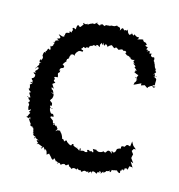

<svg xmlns="http://www.w3.org/2000/svg" viewBox="-95 -682 731 784"><g transform="rotate(15 270.5 -290.0)"><path d="M292 -72C286 -79 288 -67 288 -63C268 -80 266 -65 279 -76C276 -71 270 -70 258 -79C265 -84 249 -83 252 -81C253 -72 243 -75 234 -83C236 -84 230 -81 229 -90C223 -88 223 -91 220 -85C215 -81 219 -93 208 -92C208 -88 209 -101 199 -96C212 -90 199 -98 207 -95C204 -106 197 -116 194 -117C194 -120 194 -116 191 -122C174 -122 180 -118 173 -115C181 -132 182 -121 170 -139C172 -128 167 -142 156 -143C158 -147 165 -148 159 -137C150 -154 150 -160 152 -147C154 -155 156 -151 139 -164C137 -169 142 -171 150 -169C151 -177 144 -181 144 -181C137 -175 128 -192 128 -198C128 -198 123 -203 140 -201C131 -194 121 -214 126 -212C131 -203 135 -218 127 -228C131 -221 133 -219 123 -228C114 -228 127 -243 124 -238C124 -238 129 -244 128 -257C123 -260 127 -265 126 -259C114 -264 111 -269 126 -261C119 -280 116 -274 114 -277C110 -290 113 -283 122 -281C110 -303 106 -295 122 -306C112 -314 114 -308 113 -322C109 -310 122 -318 111 -327C116 -332 127 -328 125 -331C127 -337 119 -344 124 -349C129 -351 125 -359 128 -350C128 -370 130 -356 124 -359C127 -378 135 -365 140 -378C138 -384 127 -392 126 -380C132 -386 139 -403 146 -403C136 -394 143 -403 143 -411C142 -414 152 -413 148 -420C157 -413 143 -416 154 -433C150 -434 152 -435 160 -436C153 -428 154 -444 171 -432C163 -438 179 -453 169 -444C170 -442 180 -460 185 -457C181 -454 191 -462 195 -455C199 -470 200 -459 187 -467C199 -475 190 -482 203 -474C203 -474 207 -479 209 -480C202 -478 210 -483 213 -478C222 -482 214 -487 221 -487C218 -491 229 -487 231 -494C234 -496 244 -495 245 -492C238 -507 257 -492 251 -505C249 -504 248 -497 260 -494C254 -508 263 -507 262 -513C276 -496 266 -510 269 -515C274 -499 280 -505 279 -513C293 -505 290 -499 290 -501C292 -510 305 -514 305 -514C319 -501 322 -505 321 -509C321 -509 329 -506 324 -511C337 -503 339 -500 335 -504C337 -500 341 -508 352 -508C353 -508 355 -501 363 -506C363 -505 375 -503 366 -497C382 -483 373 -495 390 -485C394 -491 395 -479 382 -487C398 -477 401 -482 394 -486C392 -478 399 -476 411 -480C413 -480 399 -474 416 -464C405 -468 408 -464 418 -458C423 -447 425 -457 416 -451C417 -452 415 -454 431 -439C418 -443 431 -435 421 -432C438 -423 440 -424 441 -425C441 -418 432 -412 442 -406C432 -405 440 -416 431 -412C446 -403 437 -394 434 -391L432 -381L439 -384L462 -395V-386L477 -391L490 -382L492 -387L503 -395L521 -396C512 -383 504 -398 511 -401C515 -394 521 -411 512 -410C507 -403 517 -414 516 -405C516 -423 520 -430 507 -431C506 -435 519 -430 500 -436C513 -433 516 -444 514 -436C498 -435 515 -451 498 -442C513 -455 507 -460 508 -455C500 -460 504 -467 504 -468C507 -462 501 -467 504 -465C492 -475 498 -488 488 -489C489 -479 497 -490 485 -497C497 -493 480 -498 487 -497C486 -493 490 -505 484 -511C474 -509 471 -502 484 -509C470 -507 465 -519 475 -524C475 -522 468 -522 461 -521C461 -521 467 -538 449 -526C457 -540 460 -531 445 -534C454 -552 444 -539 437 -549C449 -554 438 -552 438 -559C422 -562 428 -563 424 -566C423 -568 418 -567 425 -570C407 -567 404 -564 399 -564C410 -575 400 -574 402 -573C390 -573 393 -575 381 -581C384 -573 379 -571 366 -590C378 -576 367 -579 364 -573C351 -580 353 -594 352 -594C352 -579 334 -596 340 -582C332 -594 329 -598 321 -580C320 -597 316 -590 305 -596C310 -600 305 -597 296 -592C287 -589 275 -596 277 -580C283 -580 277 -597 264 -583C274 -583 267 -595 254 -581C254 -581 250 -588 241 -586C245 -576 238 -589 238 -582C241 -575 224 -582 221 -588C230 -588 222 -587 212 -578C205 -584 204 -575 203 -578C206 -577 203 -581 187 -569V-577C190 -569 171 -566 172 -573C164 -568 175 -565 173 -568C162 -553 161 -547 154 -557C148 -558 146 -555 146 -538C145 -539 142 -541 133 -542C136 -541 128 -540 136 -533C139 -537 128 -523 135 -521C122 -524 123 -529 125 -518C108 -512 109 -514 120 -517C117 -517 108 -517 109 -504C106 -498 94 -513 109 -500C103 -490 90 -503 84 -500C101 -488 92 -485 87 -484C78 -479 76 -487 91 -476C75 -476 72 -463 77 -470C81 -471 70 -453 73 -467C80 -456 73 -460 74 -452C71 -444 58 -442 62 -447C71 -430 67 -432 64 -430C53 -441 58 -421 50 -419C59 -424 46 -424 52 -415C52 -414 41 -418 45 -414C38 -397 50 -397 38 -402C46 -398 50 -392 41 -378C44 -394 31 -373 39 -372C36 -367 32 -369 45 -373C36 -366 36 -361 40 -361C31 -351 32 -346 29 -339C27 -350 32 -349 41 -348C40 -333 21 -333 35 -326C26 -323 21 -327 28 -320C34 -316 31 -319 34 -317C38 -300 20 -299 24 -299C24 -291 38 -291 27 -283C20 -288 25 -272 31 -285C33 -278 29 -277 23 -272C26 -267 29 -251 22 -256C22 -257 24 -249 36 -243C24 -240 32 -237 39 -222C32 -218 25 -227 25 -221C38 -223 27 -213 39 -211C43 -198 37 -210 36 -196C39 -201 41 -191 41 -196C41 -177 44 -186 40 -185C45 -168 42 -167 54 -176C54 -164 41 -165 55 -161C46 -147 51 -146 43 -141C61 -139 50 -135 59 -145C60 -133 69 -133 54 -139C59 -130 63 -124 71 -114C67 -124 72 -112 66 -116C70 -104 81 -112 78 -108C76 -104 84 -108 83 -102C87 -97 83 -86 91 -90C86 -89 83 -80 90 -85C84 -73 102 -74 103 -70C89 -67 100 -76 96 -63C103 -73 98 -67 118 -61C108 -61 103 -61 122 -47C114 -56 111 -41 115 -45C114 -51 125 -45 138 -40C139 -44 139 -31 130 -37C143 -30 132 -28 143 -41C155 -23 155 -25 150 -34C161 -30 160 -24 163 -14C162 -10 173 -25 174 -18C177 -12 174 -22 174 -22V-18C193 1 181 -6 194 1C198 -7 194 -13 207 3C195 2 217 0 217 9C223 9 219 9 212 10C224 0 227 10 229 12C229 12 244 0 239 7C238 0 241 10 245 4C249 14 258 3 258 3C265 0 262 12 265 9C279 16 268 13 279 17C274 15 287 4 300 17C286 8 297 19 299 8C309 18 314 10 315 12C311 18 328 18 319 18C320 18 329 5 337 12C346 12 348 4 345 15C356 9 354 0 363 15C356 1 369 2 363 5C367 0 378 8 379 9C386 6 376 -1 391 2C383 -9 400 -5 396 6C403 -8 409 -10 403 -2C420 -7 414 -14 413 -11C430 -14 428 -15 430 -22C427 -4 437 -12 436 -22C449 -24 437 -21 438 -20C454 -28 458 -22 456 -26C457 -29 461 -16 472 -18C470 -33 471 -29 475 -28C475 -28 473 -41 483 -32C482 -31 493 -45 480 -35C494 -51 498 -40 496 -37C504 -52 497 -42 503 -56C513 -51 517 -58 518 -50L502 -75L514 -71L501 -89V-93L504 -106L495 -118L501 -128H510L496 -140L490 -150L487 -156L484 -134L474 -137L469 -136C461 -126 454 -113 467 -126C446 -129 447 -125 452 -108C452 -116 452 -117 443 -114C435 -110 434 -113 432 -97C435 -111 437 -102 426 -92C415 -99 413 -96 420 -91C406 -96 417 -99 419 -85C408 -98 401 -96 396 -89C405 -93 393 -88 394 -84C383 -82 387 -91 381 -84C368 -75 364 -85 370 -79C359 -80 361 -81 354 -84C363 -86 344 -84 339 -85C340 -86 351 -65 339 -73C333 -78 326 -68 336 -65C326 -83 312 -76 322 -67C313 -63 305 -65 312 -64C305 -71 295 -64 292 -65Z"/></g></svg>

Font: Charger Distortion
Style: 1
Weight: 400
Designer: Jasper
Foundry: Cannot Into Space Fonts
Version: Version 0.98